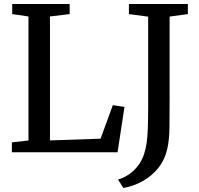

<svg xmlns="http://www.w3.org/2000/svg" viewBox="-20 -763 998 962"><path d="M39.5 0V-49.6L122.6 -59.1V-680.5L41.2 -692.4V-743H329V-692.4L230.4 -680.5V-59.5L483.8 -68.1L545.4 -236.2L603.7 -227L569 0ZM571.4 136.6Q599.2 128.6 625 111.3Q650.8 94 671 68.1Q691.2 42.2 702.1 8.1Q710.5 -17.9 714.9 -48Q719.2 -78.2 720.8 -122.6Q722.4 -167 722.4 -235.1V-679.6L625.9 -692.4V-743H921.2V-692.4L829.9 -679.9V-275Q829.9 -188.7 829.1 -125.5Q828.3 -62.3 818.6 -19.1Q806.1 37.1 773.4 78.1Q740.7 119.2 694.9 144.5Q649.1 169.9 598.2 178.9Z"/></svg>

Font: Merriweather Light
Style: Regular
Weight: 300
Designer: Eben Sorkin
Foundry: Eben Sorkin
Version: Version 2.100